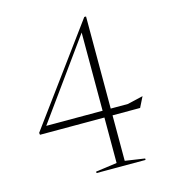

<svg xmlns="http://www.w3.org/2000/svg" viewBox="-107 -803 803 891"><g transform="rotate(-15 294.5 -357.0)"><path d="M388 -714.5V-21L482.5 -7V0H247V-7L349 -21V-668.5L358.5 -661L68.5 -258.5L71 -272H470.5L545.5 -289.5L520.5 -239.5H39.5L38 -249L379.5 -714.5Z"/></g></svg>

Font: Newsreader 60pt ExtraLight
Style: Regular
Weight: 250
Designer: Hugues Gentile
Foundry: Production Type
Version: Version 1.003